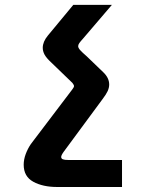

<svg xmlns="http://www.w3.org/2000/svg" viewBox="-20 -570 640 786"><path d="M77 104.5Q77 83 85.2 60.8Q93.5 38.5 106.5 19.5L276 -204Q283 -213 283 -217.5Q283 -222 276.5 -230.5L190 -314Q169.5 -333 162.2 -346.8Q155 -360.5 155 -374.5Q155 -399 176 -424.5L280 -550H438L320 -412Q309.5 -400.5 304.8 -393.8Q300 -387 300 -381Q300 -374 308 -365Q316 -356 335.5 -339L403 -274Q427 -251 427 -224Q427 -211 420.8 -197.2Q414.5 -183.5 400 -164.5L241 51Q230.5 65.5 230.5 72.5Q230.5 79.5 237.5 82.2Q244.5 85 260.5 85H479.5V195.5H214Q155.5 195.5 116.2 174Q77 152.5 77 104.5Z"/></svg>

Font: JuliaMono
Style: Bold
Weight: 700
Monospace: yes
Designer: cormullion
Foundry: corm
Version: Version 0.055; ttfautohint (v1.8.4)